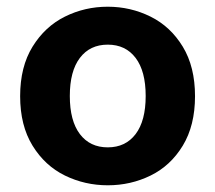

<svg xmlns="http://www.w3.org/2000/svg" viewBox="-20 -536 641 572"><path d="M40 -249.5Q40 -337 77 -397Q114 -457 173.4 -486.5Q232.7 -516 300.9 -516Q369 -516 428.5 -486.5Q488 -457 524.5 -397Q561 -337 561 -249.5Q561 -162 524.5 -102Q488 -42 428.6 -13Q369.3 16 301.1 16Q233 16 173.5 -13Q114 -42 77 -102Q40 -162 40 -249.5ZM414 -250Q414 -324 384 -363.5Q354 -403 301 -403Q248 -403 218 -363.5Q188 -324 188 -250Q188 -176 218 -136.5Q248 -97 301 -97Q354 -97 384 -136.5Q414 -176 414 -250Z"/></svg>

Font: Uncut Sans VF
Style: Regular
Weight: 400
Designer: Kasper Nordkvist
Foundry: Uncut Type
Version: Version 1.100;FEAKit 1.0